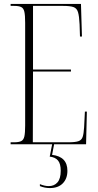

<svg xmlns="http://www.w3.org/2000/svg" viewBox="-20 -734 499 977"><path d="M34 0V-10H52Q76 -10 88 -16Q100 -22 104 -40Q108 -58 108 -95V-618Q108 -656 104 -674Q100 -692 88 -698Q76 -704 52 -704H34V-714H392L397 -548H387L385 -610Q383 -652 377 -672Q371 -692 354 -698Q337 -704 301 -704H148V-380H341V-370H148L147 -10H328Q363 -10 379 -15.5Q395 -21 400.5 -37Q406 -53 408 -86L412 -166H422L418 0ZM234 223Q208 223 183 213V203Q195 208 206.5 210.5Q218 213 228 213Q256 213 272.5 194Q289 175 289 135Q289 99 275 82.5Q261 66 233 63L246 -3H256L245 54Q323 63 323 135Q323 175 299.5 199Q276 223 234 223Z"/></svg>

Font: Noto Serif Display ExtraCondensed ExtraLight
Style: Regular
Weight: 200
Width: 2
Designer: Monotype Design Team
Foundry: Monotype Imaging Inc.
Version: Version 2.009